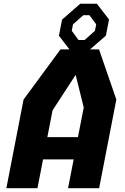

<svg xmlns="http://www.w3.org/2000/svg" viewBox="-20 -990 660 1010"><path d="M13.5 0H177L206.5 -151.5H367.5L338 0H501.5L592 -466.5L501 -730H453.5L537 -802.5L553.5 -887.5L489.5 -970.5H402.5L306.5 -887L290 -802L345.5 -730H298L104 -466.5ZM229 -268.5 256.5 -409.5 378 -596 420.5 -424.5 390 -268.5ZM357.5 -828 364 -862 418.5 -910H450.5L486 -862L479.5 -828L425 -779.5H393Z"/></svg>

Font: Monaspace Krypton ExtraBold
Style: Italic
Weight: 800
Italic angle: -11°
Designer: Riley Cran & the Lettermatic Team
Foundry: Lettermatic
Version: Version 1.101 (Monaspace Krypton)